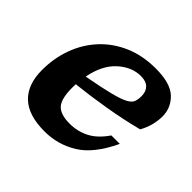

<svg xmlns="http://www.w3.org/2000/svg" viewBox="-136 -679 842 842"><g transform="rotate(45 285.5 -258.0)"><path d="M507.5 -183Q456 -73.5 387 -30.8Q318 12 235 12Q135 12 86 -34.8Q37 -81.5 37 -171Q37 -245 61 -310Q85 -375 130.5 -424Q176 -473 240.5 -500.8Q305 -528.5 385.5 -528.5Q477.5 -528.5 516.2 -491Q555 -453.5 555 -400.5Q555 -374.5 547.8 -346.2Q540.5 -318 525.5 -291Q441.5 -269.5 353.8 -254.8Q266 -240 186 -231.5Q185.5 -220.5 185.5 -209Q185.5 -141 208.8 -115.5Q232 -90 289 -90Q337.5 -90 379 -111.2Q420.5 -132.5 455 -183ZM363 -459Q306.5 -459 258 -415Q209.5 -371 193 -286Q278 -301.5 325.8 -313.8Q373.5 -326 395 -337.8Q416.5 -349.5 421.8 -364Q427 -378.5 427 -399Q427 -426.5 411 -442.8Q395 -459 363 -459Z"/></g></svg>

Font: Newsreader Caption SemiBold
Style: Italic
Weight: 600
Italic angle: -17°
Designer: Hugues Gentile
Foundry: Production Type
Version: Version 1.001